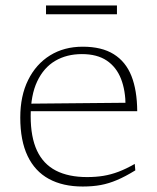

<svg xmlns="http://www.w3.org/2000/svg" viewBox="-20 -671 574 701"><path d="M282 -500.5Q351.5 -500.5 395.2 -473.2Q439 -446 459.8 -393.8Q480.5 -341.5 481 -265H90.5L87 -292.5L460.5 -296L438.5 -282.5Q438.5 -340.5 421.8 -383.2Q405 -426 369.8 -449.8Q334.5 -473.5 279 -473.5Q223.5 -473.5 181.5 -448.8Q139.5 -424 115.8 -373.8Q92 -323.5 92 -247Q92 -170.5 115 -121.2Q138 -72 184 -48.2Q230 -24.5 298 -24.5Q330 -24.5 357.5 -29Q385 -33.5 412.8 -44Q440.5 -54.5 472 -72.5L474 -49Q437.5 -26.5 407.5 -13.8Q377.5 -1 348 4.5Q318.5 10 282 10Q209.5 10 158.5 -17.8Q107.5 -45.5 80.8 -101.5Q54 -157.5 54 -242Q54 -321 82.8 -379Q111.5 -437 162.8 -468.8Q214 -500.5 282 -500.5ZM148 -619V-651H407V-619Z"/></svg>

Font: Newsreader 9pt ExtraLight
Style: Regular
Weight: 250
Designer: Hugues Gentile
Foundry: Production Type
Version: Version 1.003